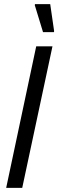

<svg xmlns="http://www.w3.org/2000/svg" viewBox="-20 -913 283 933"><path d="M10 0 156 -688H235L88 0ZM189 -757 149 -888 150 -893H224L243 -762L242 -757Z"/></svg>

Font: Saira Condensed
Style: Italic
Weight: 400
Width: 3
Italic angle: -12°
Designer: Hector Gatti with collaboration of the Omnibus-Type team
Foundry: Omnibus-Type
Version: Version 1.100